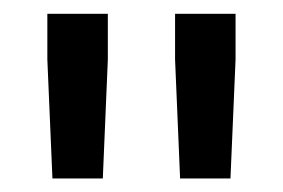

<svg xmlns="http://www.w3.org/2000/svg" viewBox="-20 -731 411 279"><path d="M56.2 -471.7 48.8 -644.5V-710.9H136.7V-644.5L129.4 -471.7ZM241.7 -471.7 234.4 -644.5V-710.9H322.3V-644.5L314.9 -471.7Z"/></svg>

Font: RobotoFlex
Style: Regular
Weight: 400
Designer: Berlow after Robertson
Foundry: Google
Version: Version 2.136